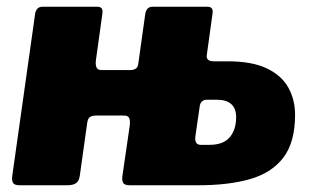

<svg xmlns="http://www.w3.org/2000/svg" viewBox="-20 -550 937 570"><path d="M39 0Q24 0 19.5 -6Q15 -12 16 -25L84 -507Q87 -530 106 -530H269Q287 -530 284 -510L265 -373Q263 -360 266 -351Q269 -342 282 -342H367Q377 -342 383.5 -346.5Q390 -351 391 -364L411 -507Q414 -530 433 -530H596Q614 -530 611 -510L594 -387Q591 -368 615 -368H656Q728 -368 772 -347Q816 -326 836 -290Q856 -254 856 -209Q856 -128 821.5 -82.5Q787 -37 723 -18.5Q659 0 569 0H366Q351 0 346.5 -6Q342 -12 343 -25L365 -176Q367 -190 364 -198.5Q361 -207 348 -207H267Q254 -207 247.5 -203Q241 -199 239 -186L217 -29Q215 -13 206 -6.5Q197 0 180 0ZM576 -120H602Q643 -120 662 -142.5Q681 -165 681 -202Q681 -228 666.5 -241Q652 -254 623 -254H595Q576 -254 573 -235L560 -145Q557 -120 576 -120Z"/></svg>

Font: Libre Franklin Black
Style: Italic
Weight: 900
Italic angle: -8°
Designer: Pablo Impallari, Rodrigo Fuenzalida, Nhung Nguyen
Foundry: Impallari Type
Version: Version 3.000